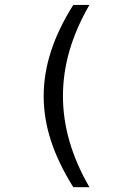

<svg xmlns="http://www.w3.org/2000/svg" viewBox="-20 -650 540 779"><path d="M342.8 -629.9Q289.1 -537.1 262.2 -445.3Q235.4 -353.5 235.4 -259.8Q235.4 -168 262.2 -75.7Q289.1 16.6 342.8 109.4H277.3Q216.8 12.7 187 -78.1Q157.2 -168.9 157.2 -259.8Q157.2 -350.6 187 -442.4Q216.8 -534.2 277.3 -629.9Z"/></svg>

Font: BabelStone Pseudographica Colour
Style: Regular
Weight: 400
Designer: Andrew West
Foundry: BabelStone
Version: Version 16.0.0